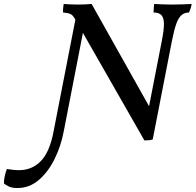

<svg xmlns="http://www.w3.org/2000/svg" viewBox="-178 -699 986 968"><path d="M550 9 199 -605Q189 -623 177 -628.5Q165 -634 140 -636Q139 -647 140.5 -659Q142 -671 143 -679Q153 -678 165.5 -677.5Q178 -677 191.5 -676.5Q205 -676 217 -676Q236 -676 253.5 -677Q271 -678 284 -679L581 -150ZM-90 249Q-118 249 -134 241Q-150 233 -158 226Q-159 211 -154 188.5Q-149 166 -143 153Q-126 156 -110.5 157.5Q-95 159 -83 159Q-16 159 28.5 112.5Q73 66 92 -36L204 -610H255L144 -40Q130 36 97.5 102Q65 168 17.5 208.5Q-30 249 -90 249ZM550 9 560 -94 638 -494Q649 -549 648.5 -579.5Q648 -610 635.5 -623Q623 -636 596 -636Q597 -653 597.5 -661.5Q598 -670 599 -679Q614 -678 630 -677.5Q646 -677 662.5 -676.5Q679 -676 693 -676Q714 -676 741 -677Q768 -678 788 -679Q787 -669 783.5 -658Q780 -647 775 -636Q753 -636 737.5 -623Q722 -610 711 -579.5Q700 -549 689 -494L592 4Q583 7 572 8Q561 9 550 9Z"/></svg>

Font: Vollkorn
Style: Italic
Weight: 400
Italic angle: -11°
Designer: Friedrich Althausen
Foundry: Friedrich Althausen
Version: Version 5.001